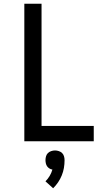

<svg xmlns="http://www.w3.org/2000/svg" viewBox="-20 -755 588 1026"><path d="M110 0V-735H202V-82H481V0ZM264 251 223 214Q236 201 245.5 185Q255 169 260 151Q252 150 244.5 145.5Q237 141 232 134Q227 127 225 118Q223 109 223 101Q223 90 226 80Q229 70 236 63Q243 56 253.5 52.5Q264 49 274 49Q284 49 294.5 52.5Q305 56 312 63Q319 70 322 80Q325 90 325 101Q325 122 321.5 142.5Q318 163 310 182.5Q302 202 290.5 219Q279 236 264 251Z"/></svg>

Font: Iosevka Semi-Condensed Medium
Style: Regular
Weight: 500
Monospace: yes
Designer: Belleve Invis
Foundry: Belleve Invis
Version: Version 27.3.5